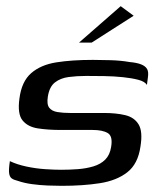

<svg xmlns="http://www.w3.org/2000/svg" viewBox="-20 -598 510 622"><path d="M180 4Q161 4 135 3Q109 2 83.5 -1.5Q58 -5 38 -12Q25 -15 18 -20Q11 -25 9.5 -37.5Q8 -50 12 -76Q35 -65 65.5 -58.5Q96 -52 126 -50Q156 -48 178 -48Q205 -48 232 -50Q259 -52 282.5 -59Q306 -66 321 -81Q336 -96 340 -122Q346 -157 329 -167Q312 -177 280 -177H175Q136 -177 103 -182Q70 -187 53 -208Q36 -229 43 -279Q50 -334 81 -361Q112 -388 162.5 -396Q213 -404 281 -404Q305 -404 338.5 -403Q372 -402 400 -397Q423 -395 437 -389.5Q451 -384 456.5 -374.5Q462 -365 459 -346L456 -323Q449 -334 428 -339.5Q407 -345 378 -348Q349 -351 317.5 -351.5Q286 -352 259 -352Q229 -352 202.5 -348.5Q176 -345 158 -331Q140 -317 135 -285Q131 -260 139.5 -249Q148 -238 166 -235Q184 -232 207 -232H317Q356 -232 385.5 -225Q415 -218 429 -195Q443 -172 435 -123Q427 -67 392.5 -40Q358 -13 303.5 -4.5Q249 4 180 4ZM236 -460 371 -578 413 -547 277 -460Z"/></svg>

Font: Genos Thin Medium
Style: Italic
Weight: 500
Italic angle: -8°
Version: Version 1.010